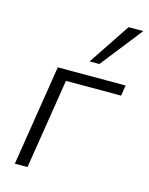

<svg xmlns="http://www.w3.org/2000/svg" viewBox="-114 -823 692 894"><g transform="rotate(15 232.0 -375.5)"><path d="M46 0 123 -485H450L442 -434H176L107 0ZM259 -550 393 -751H464L306 -550Z"/></g></svg>

Font: Nunito Sans 12pt Light
Style: Italic
Weight: 300
Italic angle: -9°
Designer: Vernon Adams
Foundry: Vernon Adams
Version: Version 3.101;gftools[0.9.27]